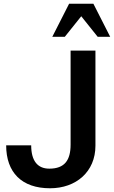

<svg xmlns="http://www.w3.org/2000/svg" viewBox="-20 -994 610 1028"><path d="M13 -216C13 -71 96 14 248 14C387 14 491 -74 491 -214V-723H358V-220C358 -136 326 -91 244 -91C181 -91 147 -133 147 -216ZM260 -797H327L415 -907L503 -797H570L480 -974H350Z"/></svg>

Font: Perun SemiBold
Style: Regular
Weight: 600
Foundry: Copyright (c) Stefan Peev, Context Ltd, 2016
Version: Version 1.089